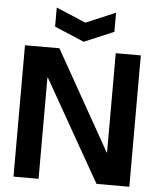

<svg xmlns="http://www.w3.org/2000/svg" viewBox="-58 -911 790 961"><g transform="rotate(5 337.0 -431.0)"><path d="M46 0V-660H219L500 -161H502V-660H628V0H463L174 -509H172V0ZM188 -862 337 -799 486 -862V-766L337 -703L188 -766Z"/></g></svg>

Font: Bricolage Grotesque 48pt SemiBold
Style: Regular
Weight: 600
Designer: Mathieu Triay
Foundry: Atelier Triay
Version: Version 1.000; ttfautohint (v1.8.4.7-5d5b);gftools[0.9.32]